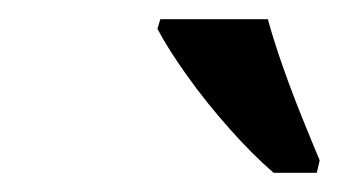

<svg xmlns="http://www.w3.org/2000/svg" viewBox="-20 -786 353 200"><path d="M265 -606Q243 -625 219 -652Q195 -679 175 -707Q155 -735 144 -756L147 -766H259Q265 -744 274.5 -717Q284 -690 294.5 -664Q305 -638 313 -619L310 -606Z"/></svg>

Font: Noto Serif ExtraCondensed SemiBold
Style: Italic
Weight: 600
Width: 2
Italic angle: -12°
Designer: Monotype Design Team
Foundry: Monotype Imaging Inc.
Version: Version 2.013